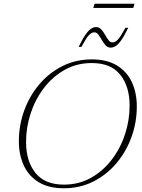

<svg xmlns="http://www.w3.org/2000/svg" viewBox="-20 -998 758 1028"><path d="M712.5 -428Q712.5 -343 684 -264.2Q655.5 -185.5 603.2 -123.8Q551 -62 479.5 -26Q408 10 322 10Q240 10 186.5 -23Q133 -56 107 -113Q81 -170 81 -242Q81 -327 109.5 -405.8Q138 -484.5 190.2 -546.2Q242.5 -608 314 -644Q385.5 -680 471.5 -680Q553.5 -680 607 -647Q660.5 -614 686.5 -557Q712.5 -500 712.5 -428ZM119.5 -238Q119.5 -135 169.8 -72.2Q220 -9.5 322.5 -9.5Q402 -9.5 466.8 -45.8Q531.5 -82 578 -142.8Q624.5 -203.5 649.2 -278.8Q674 -354 674 -432Q674 -535 624 -597.8Q574 -660.5 471 -660.5Q391.5 -660.5 326.8 -624.2Q262 -588 215.5 -527.2Q169 -466.5 144.2 -391.2Q119.5 -316 119.5 -238ZM666.5 -849Q644.5 -803.5 627.8 -780.8Q611 -758 598 -750.5Q585 -743 573 -743Q556.5 -743 545.2 -755.5Q534 -768 525 -784Q516 -800 506.8 -812.5Q497.5 -825 485 -825Q470 -825 455.2 -809Q440.5 -793 416 -747H401Q423.5 -793 440 -815.5Q456.5 -838 469.5 -845.5Q482.5 -853 494.5 -853Q511 -853 522.2 -840.5Q533.5 -828 542.5 -812Q551.5 -796 560.8 -783.5Q570 -771 582.5 -771Q597.5 -771 612.2 -787.2Q627 -803.5 651.5 -849ZM479.5 -955.5 486.5 -978H700L693.5 -955.5Z"/></svg>

Font: Newsreader Text ExtraLight
Style: Italic
Weight: 275
Italic angle: -17°
Designer: Hugues Gentile
Foundry: Production Type
Version: Version 1.001